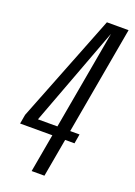

<svg xmlns="http://www.w3.org/2000/svg" viewBox="-140 -729 551 783"><g transform="rotate(20 135.0 -337.5)"><path d="M102.5 0 132 -166H-8L-1 -206L183.5 -675H277.5L194.5 -207H235L228 -166H187.5L158 0ZM54.5 -207H139L215 -634.5H214.5Z"/></g></svg>

Font: Anybody Condensed Light
Style: Italic
Weight: 300
Width: 3
Italic angle: -10°
Designer: Tyler Finck
Foundry: Etcetera Type Company
Version: Version 1.010; ttfautohint (v1.8.3) -l 8 -r 50 -G 200 -x 14 